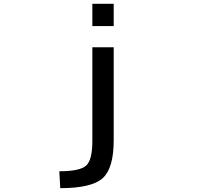

<svg xmlns="http://www.w3.org/2000/svg" viewBox="-20 -771 1040 1010"><path d="M465.8 -633.8V-751H578.1V-633.8ZM465.8 -28.3V-522.5H578.1V-33.2Q578.1 114.3 520 166.5Q461.9 218.8 296.9 218.8L292 129.9Q400.4 129.9 433.1 100.1Q465.8 70.3 465.8 -28.3Z"/></svg>

Font: Gen Shin Gothic Monospace Medium
Style: Regular
Weight: 500
Designer: [Source Han Sans]
Ryoko NISHIZUKA  (kana & ideographs); Paul D. Hunt (Latin, Greek & Cyrillic); Wenlong ZHANG  (bopomofo
Version: Version 1.002.20150607